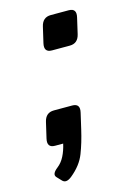

<svg xmlns="http://www.w3.org/2000/svg" viewBox="-105 -568 535 773"><g transform="rotate(-15 163.0 -182.0)"><path d="M153.8 -374Q119.6 -374 127.9 -410.6L143.1 -476.1Q151.4 -512.7 186 -512.7H260.3Q294.4 -512.7 285.6 -476.1L270.5 -410.6Q262.2 -374 228 -374ZM66.4 0Q32.2 0 40.5 -36.6L55.7 -102.1Q64 -138.7 98.6 -138.7H174.8Q209 -138.7 200.2 -102.1L185.1 -36.6Q172.9 16.6 156.2 59.6Q139.6 102.5 96.2 137.7Q70.8 158.2 56.2 141.6L39.1 123.5Q24.9 108.9 53.2 86.9Q71.3 72.8 82.5 50.5Q93.8 28.3 100.1 0Z"/></g></svg>

Font: Istok
Style: Bold Italic
Weight: 700
Italic angle: -13°
Designer: Andrey V. Panov
Foundry: Andrey V. Panov
Version: Version 1.0.3